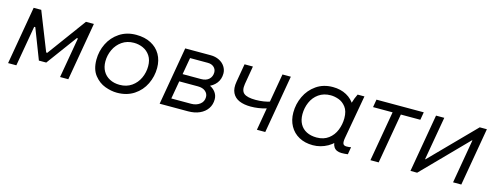

<svg xmlns="http://www.w3.org/2000/svg" viewBox="-21 -1093 4288 1663"><g transform="rotate(15 2123.0 -261.5)"><path d="M136 -520H204L341 -174H351L605 -520H676L586 0H512L575 -363H565L364 -90H298L193 -362H183L120 0H46Z M777 -227Q777 -304 810.5 -372Q844 -440 907.5 -482Q971 -524 1056 -524Q1133 -524 1189 -494.5Q1245 -465 1274.5 -413Q1304 -361 1304 -293Q1304 -217 1271 -148.5Q1238 -80 1174 -38Q1110 4 1022 4Q971 4 915 -16.5Q859 -37 818 -88.5Q777 -140 777 -227ZM1225 -287Q1225 -343 1200.5 -380Q1176 -417 1137 -434.5Q1098 -452 1055 -452Q993 -452 948 -420.5Q903 -389 879.5 -338.5Q856 -288 856 -233Q856 -183 877 -146Q898 -109 937 -88.5Q976 -68 1027 -68Q1089 -68 1134 -99.5Q1179 -131 1202 -181.5Q1225 -232 1225 -287Z M1495 -520H1723Q1766 -520 1800 -503Q1834 -486 1852.5 -457Q1871 -428 1871 -395Q1871 -345 1843 -308.5Q1815 -272 1763 -253L1762 -273Q1807 -258 1831.5 -228Q1856 -198 1856 -160Q1856 -112 1831.5 -76Q1807 -40 1762.5 -20Q1718 0 1659 0H1405ZM1458 -70H1668Q1714 -70 1746 -94Q1778 -118 1778 -159Q1778 -190 1753.5 -210.5Q1729 -231 1686 -231H1483L1495 -299H1695Q1742 -299 1767 -323Q1792 -347 1792 -384Q1792 -412 1771.5 -431Q1751 -450 1716 -450H1524L1563 -483L1485 -37Z M1999 -357 2027 -520H2102L2074 -356Q2064 -295 2093.5 -271Q2123 -247 2199 -247Q2235 -247 2270.5 -252.5Q2306 -258 2336 -269L2327 -205Q2315 -201 2309 -200Q2275 -190 2240.5 -185Q2206 -180 2172 -180Q2112 -180 2069.5 -198Q2027 -216 2007.5 -255.5Q1988 -295 1999 -357ZM2367 -520H2442L2352 0H2277Z M2955 -115 2979 -113 3006 -423Q3007 -428 3011 -443Q3021 -480 3041 -520H3102L3032 -127Q3026 -91 3033 -76Q3040 -61 3064 -61Q3087 -61 3104 -65L3093 1Q3066 5 3037 5Q2988 5 2967 -26.5Q2946 -58 2955 -115ZM3052 -301Q3052 -204 3012.5 -135Q2973 -66 2910.5 -31Q2848 4 2778 4Q2707 4 2654 -25Q2601 -54 2572 -106.5Q2543 -159 2543 -227Q2543 -303 2575.5 -372Q2608 -441 2670.5 -484.5Q2733 -528 2818 -528Q2888 -528 2941 -499Q2994 -470 3023 -418Q3052 -366 3052 -301ZM2623 -233Q2623 -182 2643.5 -145Q2664 -108 2702.5 -88.5Q2741 -69 2793 -69Q2856 -69 2899 -101.5Q2942 -134 2962.5 -185.5Q2983 -237 2983 -292Q2983 -356 2955 -392Q2927 -428 2889.5 -441Q2852 -454 2819 -454Q2756 -454 2711.5 -422.5Q2667 -391 2645 -340Q2623 -289 2623 -233Z M3210 -520H3634L3622 -450H3198ZM3369 0H3295L3376 -466H3450Z M3744 -520H3818L3750 -131H3754L4136 -520H4200L4110 0H4036L4104 -394H4100L3714 0H3654Z"/></g></svg>

Font: Fixel Italic Variable Display Thin
Style: Italic
Weight: 100
Italic angle: -10°
Designer: AlfaBravo + MacPaw
Foundry: Kyrylo Tkachov, Marchela Mozhyna, Serhii Makarenko, Maria Weinstein, Zakhar Kryvoshyya
Version: Version 1.210;Glyphs 3.2 (3217)